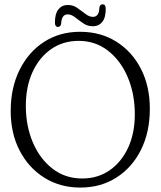

<svg xmlns="http://www.w3.org/2000/svg" viewBox="-20 -856 745 888"><path d="M350 -709Q445.5 -709 518.2 -663.2Q591 -617.5 632 -537.2Q673 -457 673 -353Q673 -245 632 -163Q591 -81 518.5 -34.8Q446 11.5 351.5 11.5Q258 11.5 185.2 -34Q112.5 -79.5 71 -159.2Q29.5 -239 29.5 -343Q29.5 -450.5 70.8 -533.2Q112 -616 184.2 -662.5Q256.5 -709 350 -709ZM603.5 -327.5Q603.5 -421.5 571 -498.5Q538.5 -575.5 480 -621.2Q421.5 -667 343.5 -667Q271.5 -667 216.5 -628.8Q161.5 -590.5 130.5 -522.8Q99.5 -455 99.5 -366.5Q99.5 -273.5 132 -197.2Q164.5 -121 223 -75.8Q281.5 -30.5 360 -30.5Q432 -30.5 486.8 -68.2Q541.5 -106 572.5 -172.8Q603.5 -239.5 603.5 -327.5ZM409.5 -734.5Q385 -734.5 365 -748.2Q345 -762 327.5 -775.8Q310 -789.5 293 -789.5Q265 -789.5 263 -747.5Q260.5 -731.5 248 -731.5Q234 -731.5 234 -752Q234 -792.5 250.2 -812.8Q266.5 -833 293.5 -833Q318 -833 337.8 -819.2Q357.5 -805.5 375 -791.8Q392.5 -778 410 -778Q438 -778 439.5 -819.5Q441 -836 455 -836Q469 -836 469 -815Q469 -774 452.8 -754.2Q436.5 -734.5 409.5 -734.5Z"/></svg>

Font: Fraunces 144pt S100 Light
Style: Regular
Weight: 300
Version: Version 1.000; ttfautohint (v1.8.3)